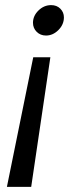

<svg xmlns="http://www.w3.org/2000/svg" viewBox="-20 -501 313 751"><path d="M109 -412Q109 -439 130.5 -460Q152 -481 180 -481Q202 -481 216 -467Q230 -453 230 -433Q230 -405 208.5 -383.5Q187 -362 160 -362Q138 -362 123.5 -376.5Q109 -391 109 -412ZM110 -277H177L102 230H7Z"/></svg>

Font: KoHo Medium
Style: Italic
Weight: 500
Italic angle: -10°
Designer: Cadson Demak & Katatrad Team
Foundry: Cadson Demak Co.,Ltd.
Version: Version 1.000